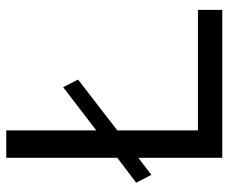

<svg xmlns="http://www.w3.org/2000/svg" viewBox="-80 -670 750 631"><g transform="rotate(-90 295.5 -355.0)"><path d="M92 0V-276L36 -233L10 -283L92 -345V-710H182V-414L324 -523L349 -474L182 -345V-80H578V0Z"/></g></svg>

Font: IngvarSans
Style: Regular
Weight: 500
Version: Version 3.000